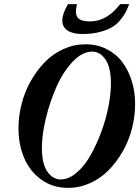

<svg xmlns="http://www.w3.org/2000/svg" viewBox="-20 -889 669 922"><path d="M377.4 -725.6Q330.1 -725.6 304.7 -742.2Q279.3 -758.8 279.3 -790.5Q279.3 -823.7 306.6 -869.1H349.6Q338.4 -824.7 352.5 -805.4Q366.7 -786.1 411.6 -786.1Q494.1 -786.1 556.6 -869.1H600.1Q592.3 -848.1 585.4 -833.7Q578.6 -819.3 561 -796.9Q543.5 -774.4 521.5 -760.5Q499.5 -746.6 461.9 -736.1Q424.3 -725.6 377.4 -725.6ZM307.1 13.2Q233.4 13.2 178.5 -26.4Q123.5 -65.9 96.2 -130.1Q68.8 -194.3 68.8 -272.9Q68.8 -332 84 -390.9Q99.1 -449.7 128.2 -500.7Q157.2 -551.8 195.8 -591.3Q234.4 -630.9 284.9 -653.6Q335.4 -676.3 390.6 -676.3Q446.3 -676.3 491.9 -653.3Q537.6 -630.4 567.1 -591.1Q596.7 -551.8 612.8 -500Q628.9 -448.2 628.9 -390.1Q628.9 -331.1 613.8 -272.2Q598.6 -213.4 569.6 -162.4Q540.5 -111.3 501.7 -71.8Q462.9 -32.2 412.4 -9.5Q361.8 13.2 307.1 13.2ZM271 -27.3Q309.6 -27.3 347.4 -59.3Q385.3 -91.3 414.3 -142.6Q443.4 -193.8 466.1 -254.9Q488.8 -315.9 500.7 -377.2Q512.7 -438.5 512.7 -487.8Q512.7 -566.4 486.3 -603.8Q460 -641.1 422.4 -641.1Q374.5 -641.1 328.6 -592.3Q282.7 -543.5 251.2 -472.2Q219.7 -400.9 200.4 -321.5Q181.2 -242.2 181.2 -180.2Q181.2 -102.1 207.5 -64.7Q233.9 -27.3 271 -27.3Z"/></svg>

Font: Elstob 14pt
Style: Bold Italic
Weight: 700
Italic angle: -20°
Designer: Peter S. Baker
Version: Version 1.015